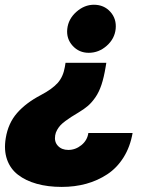

<svg xmlns="http://www.w3.org/2000/svg" viewBox="-25 -565 644 789"><path d="M411.9 -306.8 409.1 -289.8Q402 -246.8 391.9 -216.4Q381.7 -186.1 367 -165Q352.3 -143.8 336.5 -130.1Q320.7 -116.5 296.9 -102.3Q278.1 -90.9 267.9 -84.5Q257.8 -78.1 244.1 -68Q230.5 -57.9 223.2 -49.9Q215.9 -41.9 209.7 -31.1Q203.5 -20.2 201.7 -8.5Q197.4 17.8 213.1 34.4Q228.7 51.1 255.7 51.1Q285.2 51.1 309.5 31.4Q333.8 11.7 338.1 -18.5H519.9Q509.9 38.4 482.8 81.7Q455.6 125 416 151.1Q376.4 177.2 329.4 190.2Q282.3 203.1 228.7 203.1Q171.5 203.1 126.1 190.3Q80.6 177.6 49 153.2Q17.4 128.9 3.9 90.4Q-9.6 51.8 -1.4 2.8Q8.5 -58.6 45.1 -100.5Q81.7 -142.4 143.5 -174.7Q188.9 -198.5 211.8 -223.9Q234.7 -249.3 241.5 -289.8L244.3 -306.8ZM360.8 -545.5Q402.3 -545.5 428.4 -516.5Q454.5 -487.6 450.3 -446Q446 -405.5 413.5 -376.8Q381 -348 339.5 -348Q299.7 -348 273.4 -377Q247.2 -405.9 251.4 -446Q255.7 -486.9 288.7 -516.2Q321.7 -545.5 360.8 -545.5Z"/></svg>

Font: Karasuma Gothic
Style: Italic
Weight: 900
Italic angle: -9.39999°
Designer: Rasmus Andersson / Ryoko Nishizuka
Foundry: Genbu
Version: Version 1.00